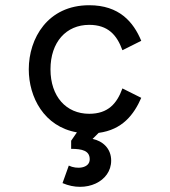

<svg xmlns="http://www.w3.org/2000/svg" viewBox="-20 -500 650 734"><path d="M321 -65C233 -65 173 -131 173 -235C173 -339 233 -405 321 -405C393 -405 427 -366 448 -308L520 -344C490 -416 436 -480 321 -480C162 -480 90 -353 90 -235C90 -129 148 -16 274 6L252 38V69C294 69 323 76 323 109C323 144 273 148 243 133L219 200C309 239 405 194 405 114C405 67 372 39 334 31L357 8C448 -4 492 -62 520 -126L448 -162C427 -104 393 -65 321 -65Z"/></svg>

Font: Necto Mono
Style: Regular
Weight: 400
Designer: Marco Condello
Foundry: Collletttivo
Version: Version 1.300;Glyphs 3.2 (3217)